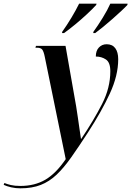

<svg xmlns="http://www.w3.org/2000/svg" viewBox="-167 -786 715 1046"><path d="M-56 240Q-82 240 -106 234.5Q-130 229 -147 221L-143 211Q-129 217 -108 222Q-87 227 -56 227Q22 227 80 193Q138 159 191 81L77 -476Q71 -506 63 -516Q55 -526 35 -526H26L29 -536H190L248 -206Q252 -181 257 -147Q262 -113 266.5 -81Q271 -49 274 -30H276Q345 -133 389.5 -220.5Q434 -308 434 -398Q434 -446 410 -462Q386 -478 355 -478Q355 -510 372 -527.5Q389 -545 414 -545Q445 -545 461 -523.5Q477 -502 477 -463Q477 -375 431.5 -276.5Q386 -178 312 -64Q262 13 221.5 70.5Q181 128 141.5 165.5Q102 203 55 221.5Q8 240 -56 240ZM342 -613Q366 -646 392.5 -689Q419 -732 434 -766H528L527 -759Q515 -746 493.5 -726Q472 -706 446.5 -683.5Q421 -661 396 -640.5Q371 -620 352 -606H341ZM172 -613Q197 -648 222 -689.5Q247 -731 264 -766H359L357 -759Q340 -740 309 -711Q278 -682 243.5 -653.5Q209 -625 182 -606H171Z"/></svg>

Font: Noto Serif Display Condensed SemiBold
Style: Italic
Weight: 600
Width: 3
Italic angle: -12°
Designer: Monotype Design Team
Foundry: Monotype Imaging Inc.
Version: Version 2.009